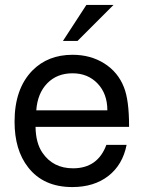

<svg xmlns="http://www.w3.org/2000/svg" viewBox="-20 -747 586 778"><path d="M330 -727H440L294 -581H235ZM503 -233H124Q125 -167 152 -128Q195 -65 276 -65Q376 -65 411 -160H493Q477 -79 419 -34Q361 11 273 11Q156 11 94 -69Q39 -139 39 -254Q39 -387 111 -461Q174 -525 274 -525Q347 -525 402.5 -490Q458 -455 482 -394Q503 -342 503 -236ZM415 -300Q415 -367 375.5 -408.5Q336 -450 274 -450Q211 -450 171.5 -409.5Q132 -369 127 -300Z"/></svg>

Font: Almarai
Style: Regular
Weight: 400
Designer: Boutros International 2019
Foundry: Created by Boutros International 2019
Version: Version 1.10